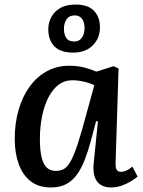

<svg xmlns="http://www.w3.org/2000/svg" viewBox="-20 -813 631 847"><path d="M490 -98Q489 -74 494.5 -64.5Q500 -55 515 -55Q526 -55 538.5 -61Q551 -67 564 -78L587 -34Q576 -24 556.5 -12.5Q537 -1 515 6.5Q493 14 470 14Q443 14 424.5 2.5Q406 -9 398 -32Q390 -55 393 -90L412 -277L404 -279L381 -192Q368 -144 353 -106Q338 -68 318 -41Q298 -14 270.5 0Q243 14 205 14Q150 14 115 -13.5Q80 -41 62.5 -89.5Q45 -138 45 -200Q45 -271 62.5 -330Q80 -389 112 -432.5Q144 -476 188 -499.5Q232 -523 285 -523Q323 -523 354.5 -514.5Q386 -506 405 -497L481 -521L503 -511ZM226 -59Q248 -59 263.5 -68.5Q279 -78 293 -104Q307 -130 323 -178.5Q339 -227 360 -306L396 -437Q379 -446 351.5 -452.5Q324 -459 299 -459Q265 -459 239 -439.5Q213 -420 194.5 -385Q176 -350 166 -302.5Q156 -255 156 -199Q156 -150 163.5 -119Q171 -88 186.5 -73.5Q202 -59 226 -59ZM303 -581Q246 -581 219.5 -609Q193 -637 193 -684Q193 -713 206.5 -738Q220 -763 246.5 -778Q273 -793 313 -793Q368 -793 394.5 -765.5Q421 -738 421 -692Q421 -645 389.5 -613Q358 -581 303 -581ZM306 -630Q323 -630 333 -638Q343 -646 348 -659.5Q353 -673 353 -690Q353 -706 348 -718.5Q343 -731 333.5 -738Q324 -745 309 -745Q285 -745 273.5 -727.5Q262 -710 262 -686Q262 -662 272 -646Q282 -630 306 -630Z"/></svg>

Font: Literata Medium
Style: Italic
Weight: 500
Italic angle: -2°
Designer: Latin by Veronika Burian and Jose Scaglione. Greek by Irene Vlachou. Cyrillic by Vera Evstafieva
Foundry: TypeTogether
Version: Version 3.103;gftools[0.9.29]